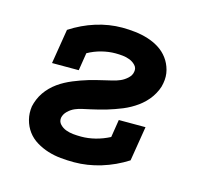

<svg xmlns="http://www.w3.org/2000/svg" viewBox="-84 -621 767 722"><g transform="rotate(15 300.0 -260.0)"><path d="M262 8Q236 8 210 5.5Q184 3 160 -4.5Q136 -12 114.5 -25Q93 -38 78.5 -57.5Q64 -77 57.5 -102Q51 -127 55 -154Q58 -168 64 -182.5Q70 -197 79 -210Q88 -223 99 -234Q110 -245 122.5 -254Q135 -263 149 -270.5Q163 -278 177.5 -284Q192 -290 206 -295Q220 -300 235 -304.5Q250 -309 264.5 -312.5Q279 -316 293.5 -319.5Q308 -323 323 -326.5Q338 -330 352 -336Q366 -342 378.5 -353.5Q391 -365 393 -379Q396 -394 386 -404.5Q376 -415 363 -420Q350 -425 336 -426.5Q322 -428 307 -428Q281 -428 253.5 -421Q226 -414 201 -400L190 -331H86L108 -466Q154 -496 205 -512Q256 -528 307 -528Q333 -528 358.5 -525Q384 -522 408 -514.5Q432 -507 452.5 -494Q473 -481 487.5 -461.5Q502 -442 508.5 -417.5Q515 -393 510 -366Q508 -352 501.5 -337.5Q495 -323 486.5 -310.5Q478 -298 466.5 -286.5Q455 -275 442.5 -266Q430 -257 416.5 -249.5Q403 -242 388.5 -236Q374 -230 359.5 -225Q345 -220 330.5 -215.5Q316 -211 301 -207.5Q286 -204 271.5 -200.5Q257 -197 242 -194Q227 -191 213 -185Q199 -179 187 -167.5Q175 -156 172 -141Q170 -126 180 -115.5Q190 -105 203.5 -100Q217 -95 232 -93.5Q247 -92 263 -92Q290 -92 318 -99Q346 -106 373 -120L384 -189H488L466 -54Q419 -24 366.5 -8Q314 8 262 8Z"/></g></svg>

Font: Iosevka HT Extended
Style: Bold Italic
Weight: 700
Width: 7
Italic angle: -9°
Monospace: yes
Designer: Belleve Invis
Foundry: Belleve Invis
Version: Version 32.3.0; ttfautohint (v1.8.4)